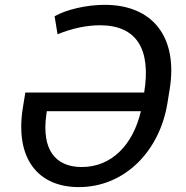

<svg xmlns="http://www.w3.org/2000/svg" viewBox="-20 -757 762 787"><path d="M303.3 9.9C490.8 9.9 634.2 -137.1 666.2 -333.8L675.4 -390.6C710.2 -604 606.9 -737.2 409.1 -737.2C334.5 -737.2 251.4 -717.7 203.8 -690.3L215.9 -616.5C277.3 -641.7 337.4 -653.4 389.9 -653.4C538.7 -653.4 600.1 -557.2 571 -377.8H83.8L73.9 -316.8C40.1 -108.7 134.2 9.9 303.3 9.9ZM169.7 -285.5 171.9 -301.1H557.5C525.2 -163.4 437.5 -72.4 315.3 -72.4C205.3 -72.4 150.6 -145.2 169.7 -285.5Z"/></svg>

Font: Margiela Sans
Style: Italic
Weight: 400
Italic angle: -9.39999°
Designer: Stefan Endress, Andreas Faust
Version: Version 1.100;FEAKit 1.0